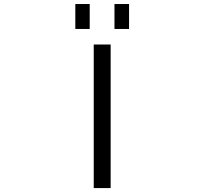

<svg xmlns="http://www.w3.org/2000/svg" viewBox="-20 -957 1040 977"><path d="M562.5 -809.6V-936.5H636.7V-809.6ZM363.3 -809.6V-936.5H436.5V-809.6ZM457 0V-730.5H543V0Z"/></svg>

Font: GenEi Gothic M SemiLight
Style: Regular
Weight: 350
Designer: o_tamon (Modified); [Source Han Sans]
Ryoko NISHIZUKA  (kana & ideographs); Paul D. Hunt (Latin, Greek & Cyrillic); Wenl
Version: Version 1.1a;Original Version 1.004